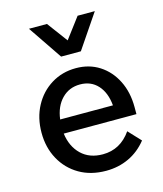

<svg xmlns="http://www.w3.org/2000/svg" viewBox="-115 -847 808 949"><g transform="rotate(-15 289.0 -372.5)"><path d="M461 -146 520 -83Q481 -34 427.5 -9Q374 16 311 16Q233 16 174.5 -18Q116 -52 83 -112Q50 -172 50 -248Q50 -324 82 -384Q114 -444 170 -478.5Q226 -513 296 -513Q364 -513 416 -479.5Q468 -446 497.5 -387Q527 -328 527 -252V-216H155Q164 -148 206 -107.5Q248 -67 316 -67Q406 -67 461 -146ZM295 -430Q239 -430 201.5 -391.5Q164 -353 156 -288H426Q420 -354 385.5 -392Q351 -430 295 -430ZM123 -761H215L293 -656L372 -761H460L342 -587H241Z"/></g></svg>

Font: Wix Madefor Text Medium
Style: Regular
Weight: 500
Designer: Dalton Maag Ltd
Foundry: Dalton Maag Ltd
Version: Version 3.100